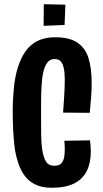

<svg xmlns="http://www.w3.org/2000/svg" viewBox="-20 -883 487 907"><path d="M224 4Q177 4 144.5 -12.5Q112 -29 92 -59Q72 -89 61 -130Q52 -160 48 -196Q44 -232 42 -273Q40 -314 40 -358Q40 -386 41.5 -413.5Q43 -441 45.5 -467Q48 -493 52.5 -517Q57 -541 64 -563Q77 -606 99 -638.5Q121 -671 156 -689Q191 -707 240 -707Q309 -707 346.5 -681Q384 -655 398.5 -607Q413 -559 413 -492Q413 -460 410.5 -424.5Q408 -389 404 -350L278 -351Q280 -382 282 -409.5Q284 -437 285 -461.5Q286 -486 286 -506Q286 -538 281.5 -560Q277 -582 267 -593Q257 -604 238 -604Q213 -604 199.5 -581.5Q186 -559 180 -518Q178 -501 176.5 -480Q175 -459 174.5 -435.5Q174 -412 174 -385.5Q174 -359 174 -331Q174 -284 174.5 -245Q175 -206 179 -179Q185 -139 197.5 -119.5Q210 -100 236 -100Q256 -100 266.5 -108.5Q277 -117 281.5 -134Q286 -151 286 -177Q286 -185 285.5 -196Q285 -207 284 -218L405 -220Q407 -207 408 -194Q409 -181 409 -169Q409 -113 389.5 -74.5Q370 -36 329.5 -16Q289 4 224 4ZM186 -761 187 -863 289 -861 285 -765Z"/></svg>

Font: Truculenta ExtraBold
Style: Regular
Weight: 800
Version: Version 1.002